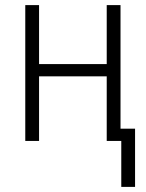

<svg xmlns="http://www.w3.org/2000/svg" viewBox="-20 -552 570 752"><path d="M455 180H509V-48H452V-532H398V-301H133V-532H79V0H133V-253H398V0H455Z"/></svg>

Font: Noto Sans Mono Condensed Light
Style: Regular
Weight: 300
Width: 3
Designer: Monotype Design Team
Foundry: Monotype Imaging Inc.
Version: Version 2.014